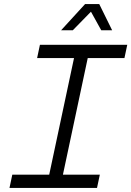

<svg xmlns="http://www.w3.org/2000/svg" viewBox="-20 -932 651 952"><path d="M27 0 41 -66H224L347 -644H164L178 -710H611L597 -644H415L292 -66H475L461 0ZM283 -782 402 -912H472L536 -782H482L431 -874L341 -782Z"/></svg>

Font: Geist Mono Light
Style: Italic
Weight: 300
Italic angle: -12°
Monospace: yes
Designer: Basement.studio, Andrés Briganti, Mateo Zaragoza
Foundry: Basement.studio, Vercel, Andrés Briganti, Guido Ferreyra, Mateo Zaragoza
Version: Version 1.500; ttfautohint (v1.8.4.7-5d5b)